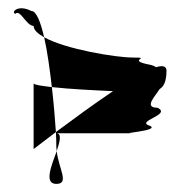

<svg xmlns="http://www.w3.org/2000/svg" viewBox="-20 -658 460 474"><path d="M18 -624C30 -636 45 -594 63 -594C63 -584 73 -575 89 -566C80 -604 70 -631 57 -631C24 -648 6 -627 18 -624ZM63 -290C63 -290 85 -307 118 -332C116 -361 113 -401 108 -443C83 -446 66 -448 63 -452ZM89 -566C97 -531 103 -486 108 -443C151 -438 215 -435 259 -433C210 -400 157 -361 118 -332C119 -316 119 -303 119 -296C119 -292 120 -289 120 -285C128 -309 133 -329 119 -329H307C272 -329 374 -335 351 -347C311 -359 405 -374 369 -392C334 -392 363 -420 374 -438C385 -445 391 -458 391 -484C391 -495 381 -497 365 -492C363 -494 359 -496 351 -498C287 -510 360 -516 307 -516C267 -516 143 -536 89 -566ZM119 -204C152 -204 125 -241 120 -285C107 -249 88 -204 119 -204Z"/></svg>

Font: bitstorm
Style: ulcn
Weight: 400
Version: Version 0.2